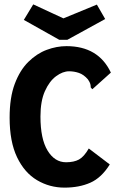

<svg xmlns="http://www.w3.org/2000/svg" viewBox="-20 -846 540 878"><path d="M275 12Q207 12 149.5 -22Q92 -56 58 -127Q24 -198 24 -308Q24 -400 47.5 -462.5Q71 -525 109.5 -563Q148 -601 193.5 -618Q239 -635 284 -635Q430 -635 487 -514L409 -444L402 -438L395 -446Q395 -454 393 -462Q391 -470 382 -483Q363 -505 341 -512.5Q319 -520 296 -520Q267 -520 236.5 -497.5Q206 -475 185.5 -429.5Q165 -384 165 -313Q165 -211 197.5 -157.5Q230 -104 282 -104Q318 -104 341 -116.5Q364 -129 386 -167L482 -94Q444 -33 393 -10.5Q342 12 275 12ZM423 -825 461 -759 288 -664H251L89 -755L132 -826L270 -762Z"/></svg>

Font: Inconsolata Black
Style: Regular
Weight: 900
Monospace: yes
Designer: Raph Levien, Cyreal, Brenton Simpson
Foundry: Raph Levien, Cyreal, Google
Version: Version 3.001; ttfautohint (v1.8.2.53-6de2)